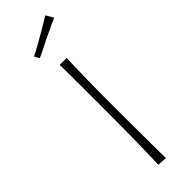

<svg xmlns="http://www.w3.org/2000/svg" viewBox="-236 -694 704 704"><g transform="rotate(-45 116.5 -341.5)"><path d="M137 0 100 -2Q100 -2 100.5 -22.5Q101 -43 102 -79.5Q103 -116 103.5 -164Q104 -212 104 -267Q104 -340 104 -396.5Q104 -453 103.5 -485Q103 -517 103 -517H139Q139 -517 138 -484.5Q137 -452 136 -395Q135 -338 135 -266Q135 -212 135.5 -164Q136 -116 136 -79Q136 -42 136.5 -21Q137 0 137 0ZM69 -586 58 -605Q68 -610 79 -616Q90 -622 102.5 -629Q115 -636 127 -643Q139 -650 150.5 -656.5Q162 -663 173 -670Q184 -677 194 -683L211 -654Q200 -649 187.5 -643Q175 -637 163 -631.5Q151 -626 138 -620Q127 -614 115 -608Q103 -602 91.5 -596.5Q80 -591 69 -586Z"/></g></svg>

Font: Truculenta Thin
Style: Regular
Weight: 250
Version: Version 1.002